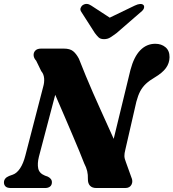

<svg xmlns="http://www.w3.org/2000/svg" viewBox="-24 -944 871 964"><path d="M171.3 -157 276.6 -556.5 217.2 -551.1Q238.6 -501.8 260.3 -451.8Q282 -401.7 302.7 -353.6Q323.3 -305.4 341.7 -262.3Q360 -219.3 374.7 -183.8Q389.3 -148.3 398.6 -124Q409.2 -103.7 413.7 -85.2Q418.1 -66.7 417.3 -45.2Q416.9 -23.2 427.9 -11.6Q438.8 0 459.3 0H605.1Q627.4 0 636.2 -16.9Q645 -33.8 635.1 -55L608.3 -129.5Q601 -147.3 600.6 -160.4Q600.3 -173.6 605.3 -192.5L660.6 -433.3Q668.8 -464.6 680.1 -486Q691.5 -507.3 709.1 -523.7Q726.7 -540 752.7 -555.1Q790.8 -577.6 808.8 -602Q826.8 -626.4 827.2 -656.9Q827.6 -689.4 807 -706.8Q786.4 -724.2 755.6 -724.2Q712 -724.2 680.2 -691.6Q648.4 -659.1 630.8 -592.4L520.1 -136.8L583.3 -164.4Q567.8 -200.5 550.8 -238.1Q533.9 -275.7 516.1 -315.1Q498.3 -354.6 479.8 -395.4Q461.3 -436.3 442.9 -478.3Q424.6 -520.3 406.8 -563.1Q389 -605.8 372.1 -649.3Q358.7 -674.6 342.8 -687.3Q327 -700 296.2 -700H182.7Q162.7 -700 153.3 -690Q143.8 -680 144.8 -665.9Q145.8 -651.8 157.7 -639.1L183 -587Q195.6 -572.4 197.5 -551.4Q199.4 -530.4 192.6 -507.5L103.4 -163.4Q93.3 -123.6 77.1 -99.1Q60.9 -74.7 41.2 -67.5L21.6 -60.4Q-4.2 -49.7 -4.2 -27.9Q-4.2 -15.7 3.9 -7.8Q11.9 0 30.6 0H202.8Q217.8 0 227.2 -7.3Q236.6 -14.7 236.6 -28.9Q236.6 -38.9 230.7 -45.9Q224.8 -53 215.8 -57.2L201.5 -62.3Q173 -73.9 167.9 -98.2Q162.8 -122.5 171.3 -157ZM559.8 -833.9 433.9 -916.1Q411.6 -931.2 392 -918.6Q384.3 -913.5 380.7 -903.9Q377.1 -894.3 384.7 -883.6L452.3 -778.1Q462.3 -764.6 471.4 -756Q480.6 -747.4 498.5 -747.4Q516 -747.4 529.7 -756Q543.4 -764.6 561.5 -778.1L683.1 -883.6Q696.8 -894.3 699 -903.9Q701.2 -913.5 696.4 -918.6Q690.7 -924.6 679.4 -924Q668.2 -923.4 652.9 -916.1L482.5 -833.9Z"/></svg>

Font: Fraunces
Style: Italic
Weight: 900
Italic angle: -16°
Version: Version 1.000;[0bf87f6ff]